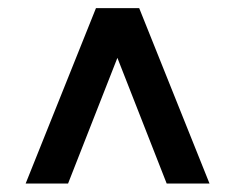

<svg xmlns="http://www.w3.org/2000/svg" viewBox="-20 -715 568 464"><path d="M211.9 -695.3H316.4L486.3 -271.5H382.8L263.7 -575.2L144.5 -271.5H42Z"/></svg>

Font: Altinn-DIN
Style: DIN-Bold
Weight: 700
Designer: Charles Nix
Foundry: Altinn
Version: Version 2.00